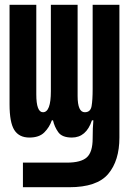

<svg xmlns="http://www.w3.org/2000/svg" viewBox="-20 -566 540 804"><path d="M270 218Q386 218 433 162.5Q480 107 480 10V-546H368V-194Q368 -147 363.5 -121.5Q359 -96 335 -96Q305 -96 305 -164V-546H193V-184Q193 -96 160 -96Q132 -96 132 -171V-546H20V-129Q20 -53 40 -21.5Q60 10 103 10Q144 10 165.5 -11.5Q187 -33 197 -62H202Q208 -35 224 -12.5Q240 10 281 10Q341 10 365 -62H371Q368 -32 368 14Q368 71 343.5 93Q319 115 260 115H76V218Z"/></svg>

Font: Noto Sans Mono UI Condensed
Style: Bold
Weight: 700
Width: 3
Designer: Monotype Design team
Foundry: Monotype Imaging Inc.
Version: 1.000